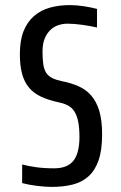

<svg xmlns="http://www.w3.org/2000/svg" viewBox="-20 -727 474 754"><path d="M381 -199Q381 -137 367 -97Q353 -57 327 -34Q301 -11 264.5 -2Q228 7 183 7Q159 7 126 3Q93 -1 67 -8V-81Q90 -75 121 -70.5Q152 -66 193 -66Q245 -66 268.5 -96Q292 -126 292 -189Q292 -225 287 -249.5Q282 -274 272 -289.5Q262 -305 246.5 -313Q231 -321 211 -325Q169 -334 140 -348Q111 -362 93 -384Q75 -406 66.5 -438Q58 -470 58 -514Q58 -568 72.5 -604.5Q87 -641 113.5 -664Q140 -687 176 -697Q212 -707 255 -707Q280 -707 309.5 -702.5Q339 -698 361 -692V-619Q335 -625 303 -629.5Q271 -634 245 -634Q226 -634 208.5 -628Q191 -622 177.5 -609Q164 -596 155.5 -575.5Q147 -555 147 -525Q147 -495 150 -474.5Q153 -454 161.5 -441Q170 -428 185 -420.5Q200 -413 224 -408Q260 -401 289 -388Q318 -375 338.5 -351.5Q359 -328 370 -291Q381 -254 381 -199Z"/></svg>

Font: Share
Style: Regular
Weight: 400
Designer: Ralph du Carrois
Version: Version 1.002